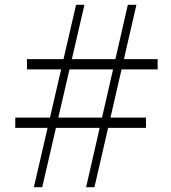

<svg xmlns="http://www.w3.org/2000/svg" viewBox="-20 -785 716 805"><path d="M122 0 299 -765H334L157 0ZM44 -249V-292H592V-249ZM93 -494V-537H641V-494ZM341 0 516 -765H552L376 0Z"/></svg>

Font: Roboto Serif Thin
Style: Regular
Weight: 250
Designer: Greg Gazdowicz
Foundry: Commercial Type
Version: Version 1.004